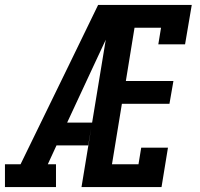

<svg xmlns="http://www.w3.org/2000/svg" viewBox="-37 -755 807 775"><path d="M-17 0V-92H46L240 -490L359 -735H453Q426 -673 398 -612Q370 -551 341 -490L234 -260H335L319 -168H191L156 -92H189V0ZM292 0 413 -735H737L710 -576H602L613 -643H506L471 -428H663L647 -336H455L415 -92H522L533 -159H641L615 0Z"/></svg>

Font: Iosevka Etoile SmBdObl
Style: Regular
Weight: 600
Italic angle: -9°
Designer: Belleve Invis
Foundry: Belleve Invis
Version: Version 15.5.2; ttfautohint (v1.8.4)